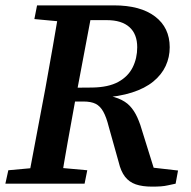

<svg xmlns="http://www.w3.org/2000/svg" viewBox="-29 -684 710 715"><path d="M-9 0 2 -50 134 -62H163L296 -50L286 0ZM73 0 140 -355Q154 -432 167.5 -509.5Q181 -587 194 -664H318L251 -309Q237 -232 223 -154.5Q209 -77 197 0ZM99 -613 109 -664H256L250 -601H228ZM537 11Q501 11 476.5 2.5Q452 -6 436.5 -26Q421 -46 413 -80L376 -212Q367 -248 355.5 -268.5Q344 -289 327 -297.5Q310 -306 281 -306H194L202 -357L315 -358Q375 -359 411.5 -379Q448 -399 465 -433Q482 -467 482 -508Q482 -557 453 -583Q424 -609 369 -609H253L258 -664H395Q494 -664 548.5 -622.5Q603 -581 603 -508Q603 -471 588 -438.5Q573 -406 542 -380.5Q511 -355 462.5 -339.5Q414 -324 348 -320L343 -333Q384 -328 411 -317.5Q438 -307 454.5 -289.5Q471 -272 482.5 -246.5Q494 -221 504 -185L553 -28L468 -68L634 -49L625 0Q610 3 597 6Q584 9 570 10Q556 11 537 11Z"/></svg>

Font: Source Serif 4 18pt SemiBold
Style: Italic
Weight: 600
Italic angle: -12°
Designer: Frank Grießhammer
Foundry: Adobe Systems Incorporated
Version: Version 4.004;hotconv 1.0.116;makeotfexe 2.5.65601